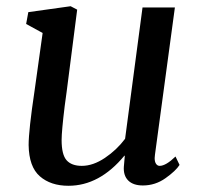

<svg xmlns="http://www.w3.org/2000/svg" viewBox="-20 -587 641 617"><path d="M188 -247Q178 -165 178 -137Q178 -90 194 -72Q210 -54 243 -54Q279 -54 317 -79.5Q355 -105 382 -141L438 -563H542L478 -90L477 -79Q477 -67 481.5 -60.5Q486 -54 493 -54Q513 -54 544 -84L557 -57Q545 -38 512 -14.5Q479 9 439 9Q408 9 392 -7Q376 -23 378 -52Q378 -50 381 -86L380 -87Q300 10 200 10Q143 10 108 -20.5Q73 -51 72 -121Q72 -168 91 -295L117 -481L64 -510L71 -548L207 -567L228 -556L194 -291Z"/></svg>

Font: Koeln Type Serif
Style: Italic
Weight: 400
Italic angle: -8°
Designer: Eben Sorkin
Foundry: Eben Sorkin
Version: Version 2.002